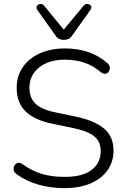

<svg xmlns="http://www.w3.org/2000/svg" viewBox="-20 -963 648 991"><path d="M313 8Q240 8 176.5 -10.5Q113 -29 66 -64Q49 -76 50 -93Q51 -110 64.5 -119Q78 -128 96 -116Q142 -82 194 -66Q246 -50 313 -50Q407 -50 453.5 -86.5Q500 -123 500 -183Q500 -232 466 -259.5Q432 -287 354 -303L252 -324Q158 -343 112 -388Q66 -433 66 -509Q66 -570 97.5 -616Q129 -662 185.5 -687.5Q242 -713 315 -713Q379 -713 433.5 -695Q488 -677 532 -639Q548 -627 547 -610.5Q546 -594 533.5 -585.5Q521 -577 502 -589Q462 -624 415.5 -639.5Q369 -655 315 -655Q232 -655 182 -615Q132 -575 132 -510Q132 -458 163.5 -427.5Q195 -397 266 -383L367 -362Q468 -341 517 -299.5Q566 -258 566 -186Q566 -129 535.5 -85Q505 -41 448 -16.5Q391 8 313 8ZM309 -757Q297 -757 286 -762Q275 -767 267 -779L173 -911Q165 -923 170.5 -932Q176 -941 187.5 -942.5Q199 -944 208 -933L309 -810L411 -933Q421 -944 432.5 -942.5Q444 -941 449.5 -932Q455 -923 446 -911L352 -779Q344 -767 333 -762Q322 -757 309 -757Z"/></svg>

Font: Chiron GoRound TC L
Style: Regular
Weight: 300
Designer: Ryoko NISHIZUKA 西塚涼子 (kana, bopomofo & ideographs); Paul D. Hunt (Latin, Greek & Cyrillic); Sandoll Communications 산돌커뮤니
Foundry: Adobe
Version: Version 1.000;hotconv 1.1.1;makeotfexe 2.6.0